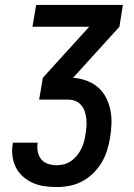

<svg xmlns="http://www.w3.org/2000/svg" viewBox="-20 -755 540 775"><path d="M209 0Q184 0 159 -3.5Q134 -7 112 -17Q90 -27 72 -43Q54 -59 43.5 -80.5Q33 -102 30 -127Q27 -152 32 -177Q32 -178 32 -178.5Q32 -179 32 -179H132Q132 -179 132 -178.5Q132 -178 132 -178Q129 -160 132.5 -142.5Q136 -125 146.5 -112Q157 -99 174 -93.5Q191 -88 209 -88Q224 -88 239 -92Q254 -96 267.5 -105.5Q281 -115 291 -127.5Q301 -140 308 -154Q315 -168 319 -183Q323 -198 325 -213Q328 -229 329 -244.5Q330 -260 328.5 -275.5Q327 -291 322 -305.5Q317 -320 307.5 -331Q298 -342 284 -347.5Q270 -353 254 -353H138L153 -441L340 -647H111L126 -735H476L462 -647L275 -441Q303 -439 329 -429.5Q355 -420 375 -403Q395 -386 407.5 -362Q420 -338 425.5 -311Q431 -284 430 -255.5Q429 -227 424 -198Q420 -173 412 -147.5Q404 -122 390 -98.5Q376 -75 356 -55.5Q336 -36 311.5 -23Q287 -10 261 -5Q235 0 209 0Z"/></svg>

Font: Iosevka SS04 Semibold Oblique
Style: Regular
Weight: 600
Italic angle: -9°
Monospace: yes
Designer: Belleve Invis
Foundry: Belleve Invis
Version: Version 19.0.0; ttfautohint (v1.8.4)